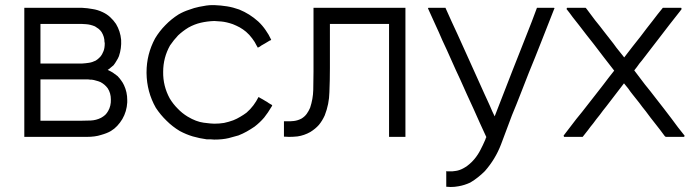

<svg xmlns="http://www.w3.org/2000/svg" viewBox="-20 -539 2779 767"><path d="M410.2 -259.8Q420.9 -254.9 430.7 -249Q440.4 -242.2 449.2 -235.4Q458 -226.6 463.9 -217.8Q470.7 -209 475.6 -198.2Q488.3 -170.9 488.3 -139.6Q488.3 -134.8 488.3 -129.9Q486.3 -93.8 468.8 -63.5Q460 -48.8 448.2 -36.1Q437.5 -24.4 422.9 -15.6Q408.2 -6.8 383.8 0Q360.4 7.8 326.2 7.8Q296.9 7.8 267.6 7.8Q239.3 7.8 210 7.8Q190.4 7.8 170.9 7.8Q152.3 7.8 132.8 7.8Q119.1 7.8 104.5 7.8Q90.8 7.8 77.1 7.8Q77.1 5.9 77.1 3.9Q77.1 2 77.1 0Q77.1 -56.6 77.1 -113.3Q77.1 -170.9 77.1 -227.5Q77.1 -266.6 77.1 -305.7Q77.1 -344.7 77.1 -383.8Q77.1 -414.1 77.1 -445.3Q77.1 -476.6 77.1 -507.8Q79.1 -507.8 81.1 -507.8Q83 -507.8 85 -507.8Q109.4 -507.8 134.8 -507.8Q160.2 -507.8 185.5 -507.8Q203.1 -507.8 220.7 -507.8Q238.3 -507.8 255.9 -507.8Q261.7 -507.8 266.6 -507.8Q272.5 -507.8 278.3 -507.8Q282.2 -507.8 292 -507.8Q300.8 -507.8 307.6 -507.8Q329.1 -506.8 349.6 -502.9Q370.1 -500 390.6 -490.2Q407.2 -482.4 419.9 -470.7Q433.6 -458 443.4 -443.4Q460.9 -414.1 463.9 -379.9Q465.8 -345.7 455.1 -314.5Q451.2 -304.7 445.3 -295.9Q440.4 -287.1 433.6 -278.3Q427.7 -273.4 421.9 -268.6Q417 -263.7 410.2 -259.8Q410.2 -259.8 410.2 -259.8Q410.2 -259.8 410.2 -259.8ZM307.6 -285.2Q322.3 -286.1 335 -288.1Q348.6 -290 362.3 -296.9Q370.1 -301.8 376 -307.6Q382.8 -313.5 387.7 -322.3Q388.7 -324.2 393.6 -335Q398.4 -346.7 398.4 -366.2Q398.4 -367.2 398.4 -368.2Q398.4 -369.1 397.5 -370.1Q397.5 -381.8 394.5 -391.6Q391.6 -401.4 385.7 -411.1Q380.9 -418 374 -423.8Q367.2 -428.7 359.4 -433.6Q340.8 -441.4 323.2 -442.4Q305.7 -443.4 307.6 -443.4Q297.9 -443.4 287.1 -443.4Q277.3 -443.4 267.6 -443.4Q253.9 -443.4 240.2 -443.4Q226.6 -443.4 212.9 -443.4Q195.3 -443.4 177.7 -443.4Q160.2 -443.4 141.6 -443.4Q141.6 -435.5 141.6 -426.8Q141.6 -418.9 141.6 -410.2Q141.6 -397.5 141.6 -383.8Q141.6 -370.1 141.6 -356.4Q141.6 -338.9 141.6 -321.3Q141.6 -303.7 141.6 -285.2Q150.4 -285.2 158.2 -285.2Q167 -285.2 174.8 -285.2Q188.5 -285.2 202.1 -285.2Q215.8 -285.2 228.5 -285.2Q242.2 -285.2 255.9 -285.2Q269.5 -285.2 283.2 -285.2Q289.1 -285.2 295.9 -285.2Q302.7 -285.2 307.6 -285.2ZM141.6 -221.7Q141.6 -212.9 141.6 -204.1Q141.6 -195.3 141.6 -186.5Q141.6 -172.9 141.6 -159.2Q141.6 -144.5 141.6 -130.9Q141.6 -112.3 141.6 -93.8Q141.6 -75.2 141.6 -56.6Q151.4 -56.6 161.1 -56.6Q169.9 -56.6 179.7 -56.6Q194.3 -56.6 209 -56.6Q224.6 -56.6 239.3 -56.6Q253.9 -56.6 269.5 -56.6Q284.2 -56.6 298.8 -56.6Q321.3 -56.6 342.8 -57.6Q364.3 -58.6 383.8 -68.4Q392.6 -73.2 400.4 -80.1Q407.2 -86.9 412.1 -95.7Q423.8 -116.2 422.9 -141.6Q422.9 -167 410.2 -186.5Q404.3 -194.3 397.5 -200.2Q390.6 -206.1 381.8 -210.9Q373 -214.8 364.3 -216.8Q355.5 -219.7 346.7 -220.7Q344.7 -220.7 343.8 -220.7Q341.8 -220.7 340.8 -220.7Q337.9 -220.7 333 -221.7Q327.1 -221.7 326.2 -221.7Q314.5 -221.7 302.7 -221.7Q291 -221.7 279.3 -221.7Q263.7 -221.7 247.1 -221.7Q231.4 -221.7 214.8 -221.7Q201.2 -221.7 186.5 -221.7Q171.9 -221.7 157.2 -221.7Q153.3 -221.7 149.4 -221.7Q145.5 -221.7 141.6 -221.7Z M835.9 18.6Q828.1 18.6 821.3 17.6Q813.5 17.6 805.7 17.6Q777.3 13.7 750 5.9Q723.6 -2 698.2 -15.6Q668.9 -33.2 645.5 -56.6Q621.1 -80.1 602.5 -108.4Q566.4 -171.9 565.4 -247.1Q565.4 -248 565.4 -250Q565.4 -322.3 599.6 -385.7Q617.2 -415 640.6 -438.5Q664.1 -462.9 693.4 -481.4Q713.9 -493.2 735.4 -500Q755.9 -507.8 775.4 -511.7Q807.6 -518.6 827.1 -518.6Q828.1 -518.6 829.1 -518.6Q849.6 -518.6 835.9 -518.6Q862.3 -517.6 886.7 -513.7Q911.1 -509.8 935.5 -501Q957 -492.2 975.6 -480.5Q994.1 -468.8 1011.7 -453.1Q1028.3 -437.5 1041 -418.9Q1053.7 -401.4 1063.5 -379.9Q1062.5 -378.9 1060.5 -377.9Q1059.6 -377 1057.6 -377Q1052.7 -374 1047.9 -371.1Q1043 -368.2 1038.1 -365.2Q1034.2 -363.3 1031.2 -361.3Q1028.3 -359.4 1024.4 -357.4Q1021.5 -355.5 1017.6 -352.5Q1013.7 -350.6 1009.8 -348.6Q1008.8 -350.6 1007.8 -352.5Q1006.8 -353.5 1005.9 -355.5Q998 -372.1 987.3 -385.7Q976.6 -400.4 962.9 -412.1Q951.2 -421.9 937.5 -429.7Q924.8 -436.5 910.2 -442.4Q884.8 -451.2 864.3 -453.1Q843.8 -455.1 835.9 -455.1Q807.6 -454.1 782.2 -448.2Q756.8 -442.4 732.4 -428.7Q710 -415 691.4 -397.5Q673.8 -378.9 659.2 -357.4Q631.8 -308.6 631.8 -252Q630.9 -195.3 658.2 -145.5Q671.9 -123 689.5 -105.5Q707 -86.9 729.5 -73.2Q763.7 -52.7 793.9 -48.8Q824.2 -44.9 835.9 -44.9Q856.4 -44.9 875 -47.9Q893.6 -51.8 912.1 -58.6Q926.8 -64.5 939.5 -72.3Q953.1 -80.1 964.8 -88.9Q980.5 -102.5 992.2 -118.2Q1003.9 -133.8 1012.7 -151.4Q1014.6 -150.4 1016.6 -149.4Q1017.6 -148.4 1019.5 -147.5Q1024.4 -144.5 1030.3 -141.6Q1035.2 -138.7 1040 -135.7Q1043 -133.8 1046.9 -131.8Q1049.8 -129.9 1053.7 -127Q1056.6 -125 1060.5 -123Q1064.5 -121.1 1067.4 -119.1Q1067.4 -117.2 1066.4 -115.2Q1065.4 -114.3 1064.5 -112.3Q1050.8 -88.9 1035.2 -69.3Q1018.6 -49.8 997.1 -33.2Q981.4 -22.5 965.8 -13.7Q950.2 -4.9 932.6 2Q917 6.8 893.6 12.7Q869.1 18.6 835.9 18.6Z M1297.9 -443.4Q1297.9 -418 1297.9 -392.6Q1297.9 -367.2 1297.9 -341.8Q1297.9 -322.3 1297.9 -303.7Q1297.9 -285.2 1297.9 -266.6Q1297.9 -218.8 1295.9 -170.9Q1294.9 -123 1277.3 -78.1Q1267.6 -56.6 1253.9 -40Q1240.2 -24.4 1219.7 -11.7Q1195.3 2 1168.9 5.9Q1152.3 7.8 1134.8 7.8Q1125 7.8 1114.3 6.8Q1114.3 4.9 1114.3 3.9Q1114.3 2 1114.3 0Q1114.3 -5.9 1114.3 -11.7Q1114.3 -16.6 1114.3 -22.5Q1114.3 -26.4 1114.3 -30.3Q1114.3 -34.2 1114.3 -38.1Q1114.3 -42 1114.3 -46.9Q1114.3 -50.8 1114.3 -54.7Q1116.2 -54.7 1118.2 -54.7Q1121.1 -54.7 1123 -54.7Q1138.7 -53.7 1154.3 -55.7Q1169.9 -57.6 1184.6 -65.4Q1197.3 -73.2 1205.1 -84Q1212.9 -94.7 1218.8 -108.4Q1230.5 -143.6 1231.4 -179.7Q1232.4 -216.8 1232.4 -252.9Q1232.4 -277.3 1232.4 -301.8Q1232.4 -326.2 1232.4 -349.6Q1232.4 -373 1232.4 -396.5Q1232.4 -418.9 1232.4 -442.4Q1232.4 -459 1232.4 -474.6Q1232.4 -491.2 1232.4 -507.8Q1234.4 -507.8 1236.3 -507.8Q1238.3 -507.8 1240.2 -507.8Q1280.3 -507.8 1320.3 -507.8Q1360.4 -507.8 1400.4 -507.8Q1427.7 -507.8 1455.1 -507.8Q1482.4 -507.8 1509.8 -507.8Q1532.2 -507.8 1554.7 -507.8Q1577.1 -507.8 1599.6 -507.8Q1599.6 -505.9 1599.6 -503.9Q1599.6 -502 1599.6 -500Q1599.6 -482.4 1599.6 -463.9Q1599.6 -446.3 1599.6 -428.7Q1599.6 -389.6 1599.6 -350.6Q1599.6 -311.5 1599.6 -272.5Q1599.6 -233.4 1599.6 -194.3Q1599.6 -155.3 1599.6 -116.2Q1599.6 -85.9 1599.6 -54.7Q1599.6 -23.4 1599.6 7.8Q1597.7 7.8 1595.7 7.8Q1593.8 7.8 1591.8 7.8Q1585.9 7.8 1581.1 7.8Q1575.2 7.8 1569.3 7.8Q1565.4 7.8 1561.5 7.8Q1557.6 7.8 1553.7 7.8Q1548.8 7.8 1543.9 7.8Q1539.1 7.8 1534.2 7.8Q1534.2 5.9 1534.2 3.9Q1534.2 2 1534.2 0Q1534.2 -51.8 1534.2 -102.5Q1534.2 -154.3 1534.2 -205.1Q1534.2 -240.2 1534.2 -275.4Q1534.2 -310.5 1534.2 -345.7Q1534.2 -370.1 1534.2 -394.5Q1534.2 -418.9 1534.2 -443.4Q1507.8 -443.4 1481.4 -443.4Q1454.1 -443.4 1427.7 -443.4Q1408.2 -443.4 1387.7 -443.4Q1368.2 -443.4 1348.6 -443.4Q1342.8 -443.4 1335.9 -443.4Q1329.1 -443.4 1322.3 -443.4Q1316.4 -443.4 1310.5 -443.4Q1303.7 -443.4 1297.9 -443.4Z M1956.1 -74.2Q1974.6 -121.1 1992.2 -167Q2010.7 -213.9 2028.3 -259.8Q2042 -294.9 2055.7 -329.1Q2069.3 -364.3 2083 -398.4Q2093.8 -425.8 2104.5 -453.1Q2115.2 -480.5 2125 -507.8Q2127 -507.8 2127.9 -507.8Q2128.9 -507.8 2130.9 -507.8Q2132.8 -507.8 2134.8 -507.8Q2136.7 -507.8 2138.7 -507.8Q2142.6 -507.8 2146.5 -507.8Q2150.4 -507.8 2155.3 -507.8Q2159.2 -507.8 2163.1 -507.8Q2168 -507.8 2171.9 -507.8Q2177.7 -507.8 2182.6 -507.8Q2188.5 -507.8 2193.4 -507.8Q2194.3 -506.8 2194.3 -506.8Q2194.3 -505.9 2195.3 -505.9Q2194.3 -503.9 2193.4 -502Q2192.4 -499 2191.4 -497.1Q2167 -435.5 2142.6 -373Q2118.2 -310.5 2092.8 -249Q2076.2 -206.1 2059.6 -164.1Q2043 -121.1 2025.4 -79.1Q2002.9 -20.5 1981.4 38.1Q1959 96.7 1917 144.5Q1903.3 158.2 1889.6 168.9Q1875 180.7 1858.4 190.4Q1835 201.2 1811.5 205.1Q1796.9 208 1780.3 208Q1771.5 208 1762.7 207Q1762.7 205.1 1762.7 203.1Q1762.7 202.1 1762.7 200.2Q1762.7 194.3 1762.7 188.5Q1762.7 182.6 1762.7 177.7Q1762.7 173.8 1762.7 169.9Q1762.7 166 1762.7 162.1Q1762.7 158.2 1762.7 153.3Q1762.7 149.4 1762.7 144.5Q1764.6 144.5 1766.6 145.5Q1769.5 145.5 1771.5 145.5Q1787.1 146.5 1801.8 143.6Q1815.4 141.6 1830.1 133.8Q1843.8 127 1854.5 117.2Q1865.2 108.4 1875 96.7Q1889.6 79.1 1899.4 59.6Q1909.2 41 1918 20.5Q1918.9 17.6 1919.9 15.6Q1920.9 13.7 1920.9 11.7Q1921.9 10.7 1921.9 10.7Q1921.9 9.8 1922.9 8.8Q1896.5 -47.9 1871.1 -105.5Q1844.7 -162.1 1819.3 -219.7Q1800.8 -258.8 1783.2 -298.8Q1765.6 -338.9 1747.1 -377.9Q1733.4 -410.2 1718.8 -441.4Q1704.1 -473.6 1689.5 -505.9Q1690.4 -505.9 1691.4 -507.8Q1694.3 -507.8 1700.2 -507.8Q1707 -507.8 1712.9 -507.8Q1718.8 -507.8 1724.6 -507.8Q1729.5 -507.8 1733.4 -507.8Q1737.3 -507.8 1742.2 -507.8Q1746.1 -507.8 1751 -507.8Q1754.9 -507.8 1759.8 -507.8Q1759.8 -506.8 1760.7 -504.9Q1760.7 -503.9 1761.7 -502.9Q1784.2 -452.1 1807.6 -402.3Q1830.1 -351.6 1853.5 -300.8Q1869.1 -265.6 1884.8 -231.4Q1900.4 -196.3 1916 -162.1Q1921.9 -150.4 1926.8 -138.7Q1931.6 -127 1937.5 -115.2Q1941.4 -105.5 1946.3 -94.7Q1951.2 -85 1956.1 -74.2Z M2513.7 -257.8Q2535.2 -229.5 2556.6 -201.2Q2579.1 -173.8 2600.6 -145.5Q2616.2 -125 2631.8 -105.5Q2647.5 -85 2663.1 -64.5Q2675.8 -47.9 2688.5 -30.3Q2702.1 -13.7 2714.8 2.9Q2714.8 4.9 2713.9 5.9Q2713.9 6.8 2712.9 7.8Q2710.9 7.8 2708 7.8Q2706.1 7.8 2703.1 7.8Q2701.2 7.8 2699.2 7.8Q2696.3 7.8 2694.3 7.8Q2689.5 7.8 2684.6 7.8Q2679.7 7.8 2675.8 7.8Q2670.9 7.8 2666 7.8Q2661.1 7.8 2656.2 7.8Q2652.3 7.8 2647.5 7.8Q2642.6 7.8 2638.7 7.8Q2637.7 6.8 2637.7 5.9Q2636.7 4.9 2635.7 4.9Q2617.2 -20.5 2597.7 -44.9Q2578.1 -69.3 2559.6 -94.7Q2545.9 -111.3 2533.2 -128.9Q2519.5 -145.5 2506.8 -162.1Q2498 -172.9 2490.2 -184.6Q2481.4 -195.3 2472.7 -206.1Q2455.1 -182.6 2437.5 -160.2Q2419.9 -136.7 2402.3 -114.3Q2388.7 -97.7 2376 -80.1Q2362.3 -63.5 2349.6 -45.9Q2338.9 -33.2 2329.1 -19.5Q2318.4 -5.9 2307.6 7.8Q2306.6 7.8 2305.7 7.8Q2304.7 7.8 2303.7 7.8Q2296.9 7.8 2290 7.8Q2283.2 7.8 2276.4 7.8Q2271.5 7.8 2266.6 7.8Q2261.7 7.8 2257.8 7.8Q2251 7.8 2245.1 7.8Q2239.3 7.8 2233.4 7.8Q2232.4 5.9 2231.4 2.9Q2233.4 1 2237.3 -4.9Q2259.8 -34.2 2282.2 -63.5Q2305.7 -91.8 2328.1 -121.1Q2343.8 -141.6 2359.4 -161.1Q2375 -181.6 2390.6 -201.2Q2401.4 -215.8 2412.1 -229.5Q2422.9 -243.2 2433.6 -256.8Q2413.1 -283.2 2392.6 -309.6Q2372.1 -336.9 2351.6 -363.3Q2336.9 -381.8 2322.3 -400.4Q2307.6 -419.9 2293 -438.5Q2280.3 -455.1 2267.6 -470.7Q2255.9 -487.3 2243.2 -502.9Q2244.1 -504.9 2245.1 -507.8Q2248 -507.8 2254.9 -507.8Q2261.7 -507.8 2268.6 -507.8Q2276.4 -507.8 2283.2 -507.8Q2288.1 -507.8 2292 -507.8Q2296.9 -507.8 2301.8 -507.8Q2306.6 -507.8 2310.5 -507.8Q2315.4 -507.8 2319.3 -507.8Q2320.3 -506.8 2321.3 -505.9Q2321.3 -504.9 2322.3 -504.9Q2339.8 -481.4 2357.4 -458Q2376 -435.5 2393.6 -412.1Q2405.3 -396.5 2418 -380.9Q2430.7 -365.2 2442.4 -348.6Q2450.2 -338.9 2458 -329.1Q2465.8 -319.3 2473.6 -309.6Q2489.3 -330.1 2505.9 -351.6Q2522.5 -373 2539.1 -393.6Q2551.8 -410.2 2563.5 -425.8Q2576.2 -441.4 2587.9 -457Q2597.7 -469.7 2607.4 -482.4Q2618.2 -495.1 2627.9 -507.8Q2627.9 -507.8 2628.9 -507.8Q2629.9 -507.8 2630.9 -507.8Q2637.7 -507.8 2644.5 -507.8Q2651.4 -507.8 2658.2 -507.8Q2663.1 -507.8 2668 -507.8Q2672.9 -507.8 2676.8 -507.8Q2683.6 -507.8 2689.5 -507.8Q2695.3 -507.8 2701.2 -507.8Q2702.1 -505.9 2703.1 -502.9Q2701.2 -501 2697.3 -495.1Q2675.8 -467.8 2654.3 -440.4Q2632.8 -413.1 2612.3 -385.7Q2597.7 -366.2 2583 -347.7Q2568.4 -329.1 2553.7 -309.6Q2548.8 -303.7 2543.9 -296.9Q2539.1 -291 2534.2 -285.2Q2529.3 -278.3 2524.4 -271.5Q2518.6 -264.6 2513.7 -257.8Z"/></svg>

Font: LeFont
Style: Light
Weight: 300
Designer: Leryon MEDIA
Version: Version 1.0